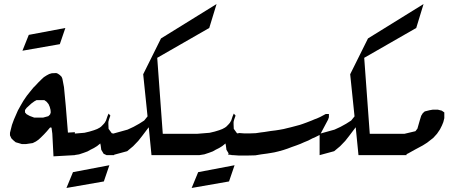

<svg xmlns="http://www.w3.org/2000/svg" viewBox="-20 -766 2296 948"><path d="M230.5 -210.9 229.5 -223.6 225.6 -238.3 219.7 -252 210 -263.7 199.2 -271.5H160.2L149.4 -265.6L134.8 -254.9L122.1 -243.2L111.3 -233.4L103.5 -222.7V-210.9L111.3 -202.1L127 -193.4L137.7 -189.5L148.4 -185.5H193.4L218.8 -192.4L227.5 -201.2ZM349.6 -113.3V0L244.1 5.9L238.3 -106.4L234.4 -135.7L227.5 -136.7L210.9 -117.2L197.3 -102.5L181.6 -86.9L169.9 -76.2L157.2 -67.4L141.6 -59.6L108.4 -54.7H87.9L71.3 -59.6L57.6 -63.5L45.9 -73.2L36.1 -83L29.3 -97.7V-110.4L33.2 -126L39.1 -149.4L48.8 -175.8L58.6 -198.2L68.4 -220.7L82 -245.1L95.7 -268.6L112.3 -293L127.9 -312.5L144.5 -333L157.2 -345.7L168.9 -358.4L183.6 -373L196.3 -384.8L210 -393.6L222.7 -400.4L235.4 -404.3L257.8 -405.3L265.6 -402.3L275.4 -395.5L284.2 -386.7L288.1 -377L295.9 -335.9L304.7 -243.2L315.4 -111.3ZM302.7 -627.9 275.4 -547.9 90.8 -515.6 122.1 -593.8Z M543.5 -105.5V0H506.3L491.7 -6.8L480 -26.4L477.1 -47.9L475.1 -57.6L459.5 -44.9L443.8 -35.2L426.3 -26.4L412.6 -18.6L394 -11.7L370.6 -3.9L345.7 0H336.9V-105.5L397 -110.4L421.4 -116.2L443.8 -123L459.5 -128.9L472.2 -135.7L479 -140.6L489.7 -151.4L496.6 -159.2L503.4 -170.9L510.3 -191.4L516.1 -205.1L524.9 -195.3L518.1 -175.8L515.1 -164.1V-152.3L516.1 -129.9L531.7 -108.4ZM520 49.8 492.7 129.9 308.1 162.1 340.3 84Z M1049.3 -746.1 1013.2 -627.9 756.3 -480.5 783.7 -105.5H965.3V0H728L714.4 -137.7L681.2 -93.8L662.6 -70.3L637.2 -43.9L607.9 -19.5L536.1 0V-105.5L609.9 -126L639.2 -139.6L667.5 -155.3L691.9 -170.9L708.5 -191.4L687 -399.4L774.9 -576.2Z M1161.6 -105.5V0H1124.5L1109.9 -6.8L1098.1 -26.4L1095.2 -47.9L1093.3 -57.6L1077.6 -44.9L1062 -35.2L1044.4 -26.4L1030.8 -18.6L1012.2 -11.7L988.8 -3.9L963.9 0H955.1V-105.5L1015.1 -110.4L1039.6 -116.2L1062 -123L1077.6 -128.9L1090.3 -135.7L1097.2 -140.6L1107.9 -151.4L1114.7 -159.2L1121.6 -170.9L1128.4 -191.4L1134.3 -205.1L1143.1 -195.3L1136.2 -175.8L1133.3 -164.1V-152.3L1134.3 -129.9L1149.9 -108.4ZM1138.2 49.8 1110.8 129.9 926.3 162.1 958.5 84Z M1560.1 -100.6 1532.7 -86.9 1522.9 -83 1502.4 -72.3 1481 -63.5 1463.4 -55.7 1442.9 -47.9 1420.4 -40 1399.9 -32.2 1379.4 -25.4 1355 -18.6 1334.5 -13.7 1316.9 -10.7 1299.3 -7.8 1270 -3.9 1240.7 1 1199.7 2H1159.7L1131.3 0L1106 -2.9L1157.7 -109.4L1185.1 -107.4H1215.3L1242.7 -108.4L1269 -112.3L1285.6 -114.3L1315.9 -119.1L1340.3 -122.1L1358.9 -125L1380.4 -128.9L1396 -132.8L1416.5 -137.7L1435.1 -142.6L1460.4 -149.4L1475.1 -154.3L1493.7 -161.1L1519 -170.9L1532.7 -176.8L1543.5 -180.7L1561 -188.5L1573.7 -195.3L1588.4 -203.1H1604V-187.5L1600.1 -175.8Z M2071.3 -746.1 2035.2 -627.9 1778.3 -480.5 1805.7 -105.5H1987.3V0H1750L1736.3 -137.7L1703.1 -93.8L1684.6 -70.3L1659.2 -43.9L1629.9 -19.5L1558.1 0V-105.5L1631.8 -126L1661.1 -139.6L1689.5 -155.3L1713.9 -170.9L1730.5 -191.4L1709 -399.4L1796.9 -576.2Z M1977.5 -1V-105.5L2031.2 -118.2L2041 -130.9L2052.7 -171.9L2059.6 -194.3L2067.4 -207L2077.1 -215.8L2100.6 -221.7L2117.2 -224.6H2141.6L2161.1 -219.7L2173.8 -210.9V-182.6L2168.9 -163.1L2162.1 -146.5L2152.3 -127L2137.7 -105.5L2119.1 -85L2106.4 -75.2L2088.9 -61.5L2067.4 -47.9L2027.3 -26.4L1994.1 -7.8Z"/></svg>

Font: LaylaRuqaa
Style: Regular
Weight: 400
Version: Version 2.0